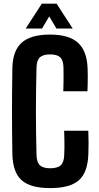

<svg xmlns="http://www.w3.org/2000/svg" viewBox="-20 -993 527 1023"><path d="M247.1 9.2Q142 9.2 95 -32.9Q48 -75 45.9 -172.8Q44.9 -234.1 44.4 -290Q43.9 -345.9 43.9 -400.1Q43.9 -454.4 44.4 -510.6Q44.9 -566.8 45.9 -628.4Q47.2 -722.6 95.7 -765.7Q144.2 -808.8 247 -808.8Q348.2 -808.8 396 -764.7Q443.8 -720.7 446.8 -627.7Q447.5 -608.4 447.6 -587.8Q447.7 -567.1 447.2 -546.6Q446.7 -526.1 445.9 -506.6H317.2Q317.8 -527.7 318.3 -549Q318.7 -570.4 318.7 -591.8Q318.7 -613.2 318.1 -634.1Q317.3 -671.8 300.9 -687.4Q284.4 -703.1 247 -703.1Q209.3 -703.1 192.4 -687.4Q175.6 -671.8 174.6 -634.1Q173.1 -572 172.2 -514.1Q171.4 -456.2 171.4 -399.9Q171.4 -343.5 172.2 -286.1Q173.1 -228.6 174.6 -166.3Q175.6 -128.3 192.5 -112.4Q209.4 -96.5 247.1 -96.5Q286.5 -96.5 303.6 -112.4Q320.6 -128.3 322.1 -166.3Q323.1 -188.2 323.3 -207.5Q323.5 -226.8 323.1 -248.1Q322.8 -269.4 321.8 -296.5H450.5Q451.8 -265.3 451.9 -232.9Q452 -200.5 450.8 -172.8Q447.8 -75 400.6 -32.9Q353.4 9.2 247.1 9.2ZM117 -840.9 202.7 -973.3H281.7L367.5 -840.9H280.6L242.3 -905.7L203.9 -840.9Z"/></svg>

Font: Big Shoulders Text SC Thin
Style: Regular
Weight: 100
Designer: Patric King
Foundry: XO Type Co
Version: Version 2.002